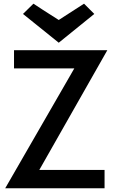

<svg xmlns="http://www.w3.org/2000/svg" viewBox="-20 -1003 620 1023"><path d="M376 -638.7Q295.9 -638.7 54.7 -638.7Q54.7 -663.1 54.7 -735.4Q81.1 -735.4 158.2 -735.4Q256.8 -735.4 551.8 -735.4Q460.9 -576.2 189.5 -97.7Q276.4 -97.7 537.1 -97.7Q537.1 -73.2 537.1 0Q404.3 0 7.8 0Q99.6 -160.2 376 -638.7ZM102.5 -928.7Q117.2 -942.4 158.2 -983.4Q191.4 -960.9 293 -896.5Q327.1 -918 427.7 -983.4Q441.4 -969.7 482.4 -928.7Q434.6 -890.6 293 -775.4Q245.1 -813.5 102.5 -928.7Z"/></svg>

Font: Alata=Ham
Style: Regular
Weight: 400
Designer: Spyros Zevelakis, Eben Sorkin
Version: Version 1.004